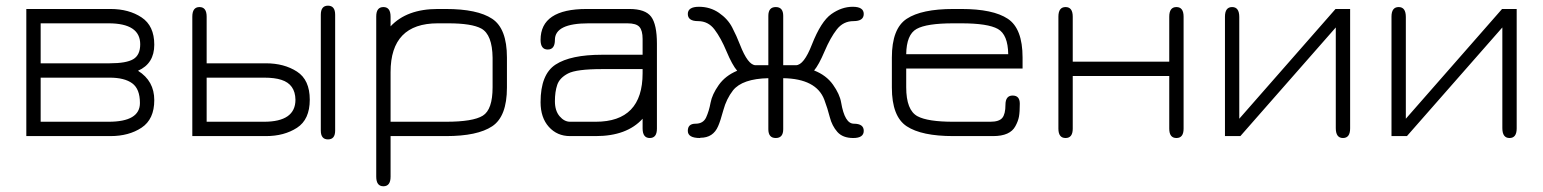

<svg xmlns="http://www.w3.org/2000/svg" viewBox="-20 -482 5465 680"><path d="M73.2 -450.2H371.1Q436.5 -450.2 481.4 -420.4Q526.4 -390.6 526.4 -323.7Q526.4 -256.8 468.8 -231.4Q526.4 -195.3 526.4 -127.4Q526.4 -59.6 481.4 -29.8Q436.5 0 371.1 0H73.2ZM364.3 -50.8Q475.6 -50.8 475.6 -117.2Q475.6 -167 448.2 -187Q420.9 -207 368.2 -207H124V-50.8ZM124 -399.4V-257.8H368.2Q427.7 -257.8 452.1 -272.5Q476.6 -287.1 476.6 -325.2Q476.6 -399.4 364.3 -399.4Z M1167 -19.5Q1167 11.7 1141.6 11.7Q1116.2 11.7 1116.2 -19.5V-429.7Q1116.2 -461.9 1141.6 -461.9Q1167 -461.9 1167 -429.7ZM915 -50.8Q1026.4 -50.8 1026.4 -128.9Q1025.4 -183.6 976.6 -199.2Q953.1 -207 915 -207H711.9V-50.8ZM661.1 0V-422.9Q661.1 -457 686.5 -457Q711.9 -457 711.9 -422.9V-257.8H921.9Q986.3 -257.8 1031.7 -228.5Q1077.1 -199.2 1077.1 -128.9Q1077.1 -58.6 1031.7 -29.3Q986.3 0 921.9 0Z M1724.6 -277.3Q1723.6 -359.4 1684.6 -380.9Q1650.4 -399.4 1567.4 -399.4Q1563.5 -399.4 1558.6 -399.4H1530.3Q1363.3 -399.4 1363.3 -226.6V-50.8H1559.6Q1655.3 -50.8 1689.9 -72.3Q1724.6 -93.8 1724.6 -172.9ZM1775.4 -171.9Q1775.4 -69.3 1723.1 -34.7Q1670.9 0 1559.6 0H1363.3V143.6Q1363.3 177.7 1337.9 177.7Q1312.5 177.7 1312.5 143.6V-423.8Q1312.5 -457 1337.9 -457Q1363.3 -457 1363.3 -422.9V-388.7Q1420.9 -450.2 1530.3 -450.2H1558.6Q1670.9 -450.2 1723.1 -415.5Q1775.4 -380.9 1775.4 -278.3Z M2089.8 -50.8Q2255.9 -50.8 2255.9 -222.7V-237.3H2112.3Q2021.5 -237.3 1991.7 -221.7Q1961.9 -206.1 1953.6 -181.6Q1945.3 -157.2 1945.3 -123.5Q1945.3 -89.8 1961.9 -70.3Q1978.5 -50.8 1999 -50.8ZM1894.5 -340.8Q1894.5 -450.2 2057.6 -450.2H2209Q2265.6 -450.2 2286.1 -422.9Q2306.6 -395.5 2306.6 -327.1V-26.4Q2306.6 6.8 2281.2 6.8Q2255.9 6.8 2255.9 -27.3V-61.5Q2200.2 0 2089.8 0H1999Q1953.1 0 1923.8 -32.7Q1894.5 -65.4 1894.5 -120.1Q1894.5 -218.8 1947.8 -253.4Q2001 -288.1 2112.3 -288.1H2255.9V-343.8Q2255.9 -374 2244.6 -386.7Q2233.4 -399.4 2202.1 -399.4H2064.5Q1945.3 -399.4 1945.3 -340.8Q1945.3 -306.6 1919.9 -306.6Q1894.5 -306.6 1894.5 -340.8Z M2899.4 -128.9Q2871.1 -203.1 2753.9 -205.1V-24.4Q2753.9 6.8 2727.5 6.8Q2701.2 6.8 2701.2 -24.4V-205.1Q2609.4 -203.1 2576.2 -162.1Q2552.7 -131.8 2542 -92.3Q2531.2 -52.7 2523.4 -35.2Q2505.9 5.9 2460.9 5.9Q2460 5.9 2459 6.8Q2416 6.8 2416 -18.6Q2416 -43.9 2443.4 -43.9Q2470.7 -43.9 2481 -66.4Q2491.2 -88.9 2496.6 -118.2Q2502 -147.5 2525.4 -180.7Q2548.8 -213.9 2590.8 -231.4Q2573.2 -252 2553.2 -299.8Q2533.2 -347.7 2510.7 -377.4Q2488.3 -407.2 2452.1 -407.2Q2416 -407.2 2416 -432.6Q2416 -458 2455.6 -458Q2495.1 -458 2526.4 -436.5Q2557.6 -415 2573.2 -384.8Q2588.9 -354.5 2600.6 -324.2Q2628.9 -251 2656.2 -251H2701.2V-425.8Q2701.2 -457 2727.5 -457Q2753.9 -457 2753.9 -425.8V-251H2798.8Q2827.1 -251 2855.5 -324.2Q2887.7 -406.2 2924.3 -432.1Q2960.9 -458 3000 -458Q3039.1 -458 3039.1 -432.6Q3039.1 -407.2 3002.9 -407.2Q2966.8 -407.2 2943.8 -377.9Q2920.9 -348.6 2900.4 -300.3Q2879.9 -252 2863.3 -232.4Q2906.2 -215.8 2930.2 -182.1Q2954.1 -148.4 2959 -119.1Q2971.7 -43.9 3003.9 -43.9Q3039.1 -43.9 3039.1 -18.6Q3039.1 6.8 3002 6.8Q2964.8 6.8 2945.8 -14.6Q2926.8 -36.1 2918.9 -66.9Q2911.1 -97.7 2899.4 -128.9Z M3601.6 -278.3V-239.3H3189.5V-172.9Q3189.5 -91.8 3229.5 -70.3Q3265.6 -50.8 3356.4 -50.8H3487.3Q3518.6 -50.8 3529.8 -64.5Q3541 -78.1 3541 -110.8Q3541 -143.6 3566.4 -143.6Q3591.8 -143.6 3591.8 -114.7Q3591.8 -85.9 3588.9 -69.3Q3585.9 -52.7 3576.2 -35.2Q3557.6 0 3497.1 0Q3495.1 0 3494.1 0H3356.4Q3244.1 0 3191.4 -34.7Q3138.7 -69.3 3138.7 -171.9V-278.3Q3138.7 -380.9 3191.4 -415.5Q3244.1 -450.2 3356.4 -450.2H3384.8Q3497.1 -450.2 3549.3 -415.5Q3601.6 -380.9 3601.6 -278.3ZM3384.8 -399.4H3356.4Q3261.7 -399.4 3226.1 -379.4Q3190.4 -359.4 3189.5 -290H3550.8Q3549.8 -359.4 3514.2 -379.4Q3478.5 -399.4 3384.8 -399.4Z M3779.3 -26.4Q3779.3 6.8 3753.9 6.8Q3728.5 6.8 3728.5 -26.4V-422.9Q3728.5 -457 3753.9 -457Q3779.3 -457 3779.3 -422.9V-263.7H4121.1V-422.9Q4121.1 -457 4146.5 -457Q4171.9 -457 4171.9 -422.9V-26.4Q4171.9 6.8 4146.5 6.8Q4121.1 6.8 4121.1 -26.4V-212.9H3779.3Z M4761.7 -450.2V-27.3Q4761.7 6.8 4736.3 6.8Q4710.9 6.8 4710.9 -28.3V-384.8L4373 0H4318.4V-422.9Q4318.4 -457 4343.8 -457Q4369.1 -457 4369.1 -421.9V-61.5L4710 -450.2Z M5351.6 -450.2V-27.3Q5351.6 6.8 5326.2 6.8Q5300.8 6.8 5300.8 -28.3V-384.8L4962.9 0H4908.2V-422.9Q4908.2 -457 4933.6 -457Q4959 -457 4959 -421.9V-61.5L5299.8 -450.2Z"/></svg>

Font: Jura
Style: Book
Weight: 400
Version: Version 2.5